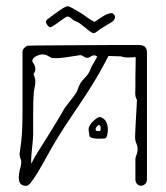

<svg xmlns="http://www.w3.org/2000/svg" viewBox="-20 -594 530 614"><path d="M431 0Q424 0 418.5 -5.5Q413 -11 413 -21V-85Q413 -90 415 -94.5Q417 -99 418 -103Q419 -107 419.5 -110Q420 -113 420 -116Q420 -127 416 -135.5Q412 -144 412 -157Q412 -165 413 -182.5Q414 -200 415 -219.5Q416 -239 417 -254.5Q418 -270 418 -274Q412 -285 412.5 -297Q413 -309 413 -319Q413 -326 413 -347Q413 -368 414 -410Q414 -412 398 -410.5Q382 -409 369 -413Q368 -414 358.5 -414Q349 -414 340 -414.5Q331 -415 329 -415Q328 -415 327 -415Q312 -386 296 -358Q280 -330 259 -297.5Q238 -265 208 -221Q162 -153 130 -94Q98 -35 78 -9Q67 5 52 -2Q40 -7 40 -26Q40 -31 41 -39Q42 -47 43 -50Q45 -55 47 -66Q49 -77 47 -83Q45 -87 43.5 -94.5Q42 -102 43 -105Q49 -143 50.5 -174Q52 -205 52 -239V-429Q52 -435 58.5 -441.5Q65 -448 70 -448Q72 -448 97.5 -448.5Q123 -449 162 -449Q201 -449 245 -449.5Q289 -450 328.5 -450Q368 -450 394.5 -450Q421 -450 425 -450Q450 -450 450 -426V-22Q450 -11 444 -5.5Q438 0 431 0ZM86 -164Q86 -153 84 -135Q82 -117 80.5 -99Q79 -81 80 -70Q86 -84 100.5 -107Q115 -130 131.5 -156.5Q148 -183 162 -206Q176 -229 183 -242Q187 -249 196.5 -261Q206 -273 215.5 -285.5Q225 -298 227 -304Q235 -327 242.5 -335.5Q250 -344 257.5 -352Q265 -360 273 -381Q274 -382 279.5 -392.5Q285 -403 291 -413Q286 -417 281 -417Q277 -417 273.5 -415Q270 -413 266 -411Q262 -409 260 -409Q253 -409 246.5 -414Q240 -419 232 -417Q229 -417 215.5 -414.5Q202 -412 185.5 -410Q169 -408 157 -408Q144 -408 141 -411Q137 -413 131 -416.5Q125 -420 116 -420Q111 -420 104.5 -418Q98 -416 90 -411Q86 -408 84 -403Q82 -398 86 -393Q93 -383 93 -373Q93 -365 87 -357Q93 -344 93 -333Q93 -324 91 -315.5Q89 -307 88 -297Q87 -286 86.5 -268.5Q86 -251 86 -230ZM314 -151Q310 -151 299 -150.5Q288 -150 278 -152Q268 -154 266 -159Q265 -167 263.5 -177Q262 -187 270 -197Q274 -204 286 -213.5Q298 -223 305 -218Q325 -209 325 -178Q325 -171 322.5 -161Q320 -151 314 -151ZM299 -175Q301 -175 301.5 -178Q302 -181 302 -183Q302 -191 298 -194Q296 -196 292.5 -192.5Q289 -189 288 -187Q286 -185 286 -182.5Q286 -180 286 -177Q287 -175 292.5 -175Q298 -175 299 -175ZM279 -488Q275 -488 264.5 -496Q254 -504 242.5 -513.5Q231 -523 222 -526Q214 -529 208 -535Q202 -541 196 -541Q192 -541 180.5 -532.5Q169 -524 157.5 -516Q146 -508 142 -507Q138 -506 132.5 -512.5Q127 -519 127 -523Q127 -530 134 -534Q141 -539 153.5 -548.5Q166 -558 178.5 -566Q191 -574 197 -574Q201 -574 213.5 -567Q226 -560 238 -552.5Q250 -545 252 -543Q260 -537 270.5 -530.5Q281 -524 282 -524Q289 -528 306.5 -540Q324 -552 338 -552Q341 -552 344.5 -547.5Q348 -543 348 -541Q348 -529 335 -522Q319 -512 311 -507.5Q303 -503 295 -497Q293 -496 288.5 -492Q284 -488 279 -488Z"/></svg>

Font: Sankofa Display
Style: Regular
Weight: 400
Designer: Batsirai Madzonga
Foundry: Batsirai Madzonga
Version: Version 1.000; ttfautohint (v1.8.4.7-5d5b)